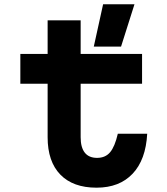

<svg xmlns="http://www.w3.org/2000/svg" viewBox="-20 -868 790 907"><path d="M361 -613.1H651.1V-472.3H361V-219.7Q361 -171.8 380.4 -147Q399.9 -122.2 438.7 -122.2Q477.8 -122.2 500.2 -148.9Q522.6 -175.6 536.6 -236.3H675.4Q668.8 -113.3 606.5 -47.4Q544.2 18.6 436 18.6Q325 18.6 265 -43.2Q205 -105 205 -219.7V-472.3H76.1V-613.1H205V-771.8H361ZM467.1 -848H615.3L551.9 -648H423.1Z"/></svg>

Font: Martian Mono VF sWd Rg
Style: Regular
Weight: 400
Width: 6
Monospace: yes
Designer: Roman Shamin
Foundry: Evil Martians
Version: Version 1.100